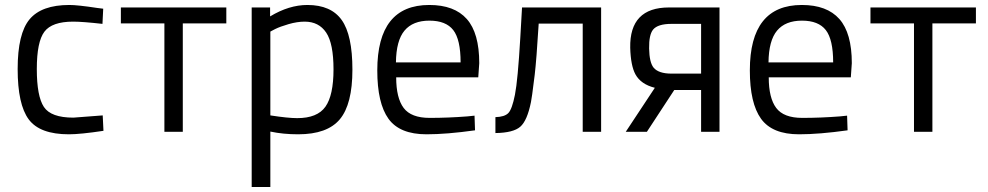

<svg xmlns="http://www.w3.org/2000/svg" viewBox="-20 -530 3974 772"><path d="M259 -510Q292 -510 371 -498L395 -495L392 -434Q312 -443 274 -443Q189 -443 158.5 -402.5Q128 -362 128 -252.5Q128 -143 156.5 -100Q185 -57 275 -57L393 -66L396 -4Q303 10 257 10Q140 10 95.5 -50Q51 -110 51 -252.5Q51 -395 99 -452.5Q147 -510 259 -510Z M466 -500H890V-436H715V0H641V-436H466Z M992 222V-500H1066V-464Q1142 -510 1216 -510Q1311 -510 1354 -449.5Q1397 -389 1397 -250Q1397 -111 1346.5 -50.5Q1296 10 1179 10Q1118 10 1067 -1V222ZM1205 -443Q1175 -443 1140.5 -433Q1106 -423 1086 -413L1067 -403V-66Q1138 -55 1175 -55Q1256 -55 1288.5 -101Q1321 -147 1321 -251Q1321 -355 1291.5 -399Q1262 -443 1205 -443Z M1859 -62 1888 -65 1890 -6Q1776 10 1695 10Q1587 10 1542 -52.5Q1497 -115 1497 -247Q1497 -510 1706 -510Q1807 -510 1857 -453.5Q1907 -397 1907 -276L1903 -219H1573Q1573 -136 1603 -96Q1633 -56 1707.5 -56Q1782 -56 1859 -62ZM1832 -279Q1832 -371 1802.5 -409Q1773 -447 1706.5 -447Q1640 -447 1606.5 -407Q1573 -367 1572 -279Z M2323 0V-435H2146Q2137 -288 2130 -229.5Q2123 -171 2120 -151.5Q2117 -132 2115 -120Q2100 -45 2072 -20.5Q2044 4 1972 5V-59Q2009 -60 2024 -75.5Q2039 -91 2050.5 -149Q2062 -207 2072 -378L2079 -500H2397V0Z M2496 0 2613 -177Q2557 -191 2535 -231Q2516 -266 2514 -338Q2511 -500 2670 -500H2873V0H2799V-168H2691L2581 0ZM2799 -234V-434H2680Q2625 -434 2606 -411Q2589 -390 2590 -335Q2591 -279 2608 -258Q2628 -234 2680 -234Z M3357 -62 3386 -65 3388 -6Q3274 10 3193 10Q3085 10 3040 -52.5Q2995 -115 2995 -247Q2995 -510 3204 -510Q3305 -510 3355 -453.5Q3405 -397 3405 -276L3401 -219H3071Q3071 -136 3101 -96Q3131 -56 3205.5 -56Q3280 -56 3357 -62ZM3330 -279Q3330 -371 3300.5 -409Q3271 -447 3204.5 -447Q3138 -447 3104.5 -407Q3071 -367 3070 -279Z M3480 -500H3904V-436H3729V0H3655V-436H3480Z"/></svg>

Font: Titillium Web[RUS by Daymarius]
Style: Regular
Weight: 400
Designer: Cyrillization by Daymarius
Foundry: Cyrillization by Daymarius
Version: Version 1.002 September 11, 2018